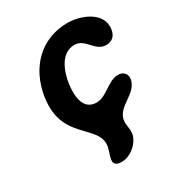

<svg xmlns="http://www.w3.org/2000/svg" viewBox="-177 -638 888 964"><g transform="rotate(-30 267.5 -156.5)"><path d="M206 177C201 207 223 214 248 214C299 214 355 167 363 116C367 88 356 66 360 38C371 -36 481 -48 493 -123C498 -156 477 -174 447 -174C389 -174 346 -107 287 -107C206 -107 204 -199 213 -260C222 -321 253 -414 334 -414C396 -414 410 -333 472 -333C509 -333 529 -354 534 -388C549 -483 435 -527 359 -527C203 -527 98 -417 74 -264C37 -27 243 -11 224 111C220 134 209 155 206 177Z"/></g></svg>

Font: Asimov Print
Style: Regular
Weight: 500
Designer: Google
Version: Version 2.000980: 2014